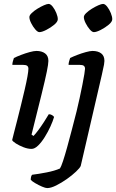

<svg xmlns="http://www.w3.org/2000/svg" viewBox="-20 -760 593 980"><path d="M141 0Q122 0 100 -8.5Q78 -17 61.5 -27.5Q45 -38 42 -45Q44 -54 51 -81Q58 -108 67.5 -145Q77 -182 87 -223Q97 -264 106 -302.5Q115 -341 120 -369Q125 -397 125 -409Q125 -419 119 -424Q113 -429 96 -429H43Q43 -438 46 -448Q49 -458 51 -464Q65 -471 87 -479.5Q109 -488 131 -494Q153 -500 166 -500Q193 -500 210 -487.5Q227 -475 227 -449Q227 -434 219 -394.5Q211 -355 192 -278Q173 -201 141 -73L151 -66Q161 -76 175.5 -95.5Q190 -115 204.5 -137.5Q219 -160 229 -177Q238 -177 245.5 -172.5Q253 -168 256 -163Q250 -142 237.5 -114.5Q225 -87 208.5 -60.5Q192 -34 174.5 -17Q157 0 141 0ZM181 -596Q172 -596 160 -610Q148 -624 139 -642Q130 -660 130 -673Q130 -682 142 -693.5Q154 -705 171 -715.5Q188 -726 204 -733Q220 -740 228 -740Q238 -740 249 -726Q260 -712 267.5 -693.5Q275 -675 275 -662Q275 -649 257 -634Q239 -619 216.5 -607.5Q194 -596 181 -596ZM221 200Q212 200 194.5 192.5Q177 185 160 175Q143 165 137 158Q137 139 144 132Q177 128 218 120Q259 112 286 100Q292 91 301.5 62.5Q311 34 322.5 -7.5Q334 -49 346.5 -97Q359 -145 371 -192Q379 -224 386.5 -259.5Q394 -295 400.5 -327Q407 -359 410.5 -381.5Q414 -404 414 -409Q414 -419 408 -424Q402 -429 385 -429H330Q330 -438 333 -448Q336 -458 338 -464Q352 -471 374 -479.5Q396 -488 418 -494Q440 -500 452 -500Q480 -500 496.5 -487.5Q513 -475 513 -449Q513 -442 511 -430.5Q509 -419 500 -379L392 87Q388 97 368 116Q348 135 321 154Q294 173 267 186.5Q240 200 221 200ZM459 -596Q450 -596 438 -610Q426 -624 417 -642Q408 -660 408 -673Q408 -682 420 -693.5Q432 -705 449 -715.5Q466 -726 482 -733Q498 -740 506 -740Q516 -740 527 -726Q538 -712 545.5 -693.5Q553 -675 553 -662Q553 -649 535 -634Q517 -619 494.5 -607.5Q472 -596 459 -596Z"/></svg>

Font: Texturina 72pt 72pt SemiBold
Style: Italic
Weight: 600
Italic angle: -11°
Designer: Guillermo Torres Carreño
Foundry: Omnibus-Type
Version: Version 1.002; ttfautohint (v1.8.3)